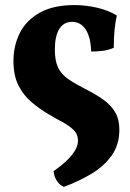

<svg xmlns="http://www.w3.org/2000/svg" viewBox="-20 -487 510 756"><path d="M231 249Q196 231 191 187Q287 120 287 67Q287 41 268.5 23.5Q250 6 223 -8Q196 -22 170 -38Q136 -58 104.5 -84.5Q73 -111 53 -150Q33 -189 33 -247Q33 -306 57.5 -356Q82 -406 135.5 -436.5Q189 -467 273 -467Q317 -467 361 -457Q405 -447 440 -426Q428 -374 428 -299Q409 -290 385 -287Q361 -284 339 -284Q337 -342 317 -371.5Q297 -401 264 -401Q231 -401 213.5 -373Q196 -345 196 -292Q196 -248 208.5 -221.5Q221 -195 247.5 -176.5Q274 -158 315 -137Q357 -116 387 -94.5Q417 -73 433.5 -45Q450 -17 450 23Q450 84 419 126.5Q388 169 338 198.5Q288 228 231 249Z"/></svg>

Font: Vollkorn ExtraBold
Style: Regular
Weight: 800
Designer: Friedrich Althausen
Foundry: Friedrich Althausen
Version: Version 5.000; ttfautohint (v1.8.3)